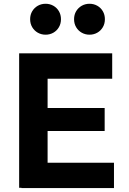

<svg xmlns="http://www.w3.org/2000/svg" viewBox="-20 -982 672 1004"><path d="M228.9 -703.1V0H80.1V-703.1ZM527.3 -417.1V-296.9H86.5V-417.1ZM576 -131.2V1.6H92.3V-131.2ZM566.7 -703.1V-570.3H86.7V-703.1ZM137.6 -881.5Q137.6 -905 148.5 -923.3Q159.5 -941.6 177.9 -952Q196.4 -962.3 218.5 -962.3Q240.5 -962.3 258.9 -952Q277.3 -941.7 288 -923.3Q298.8 -905 298.8 -881.5Q298.8 -858.1 288 -839.7Q277.2 -821.3 258.9 -810.9Q240.5 -800.6 218.5 -800.6Q196.4 -800.6 177.9 -810.9Q159.5 -821.3 148.5 -839.7Q137.6 -858.1 137.6 -881.5ZM367.3 -881.5Q367.3 -905 378.2 -923.3Q389.2 -941.6 407.6 -952Q426.1 -962.3 448.1 -962.3Q470.2 -962.3 488.6 -952Q507 -941.7 517.7 -923.3Q528.5 -905 528.5 -881.5Q528.5 -858.1 517.7 -839.7Q506.9 -821.3 488.5 -810.9Q470.2 -800.6 448.1 -800.6Q426.1 -800.6 407.6 -810.9Q389.2 -821.3 378.2 -839.7Q367.3 -858.1 367.3 -881.5Z"/></svg>

Font: Wand UI Pro
Style: Regular
Weight: 400
Designer: Andreas Faust
Version: Version 1.003;FEAKit 1.0